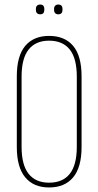

<svg xmlns="http://www.w3.org/2000/svg" viewBox="-20 -819 433 845"><path d="M196 6Q128 6 91 -38.5Q54 -83 54 -172V-483Q54 -573 91 -617Q128 -661 196 -661Q265 -661 302 -617Q339 -573 339 -483V-172Q339 -83 302 -38.5Q265 6 196 6ZM196 -15Q256 -15 287 -54Q318 -93 318 -173V-482Q318 -562 287 -601Q256 -640 196 -640Q137 -640 106 -601Q75 -562 75 -482V-173Q75 -93 106 -54Q137 -15 196 -15ZM157 -756Q148 -756 143 -761Q138 -766 138 -775V-781Q138 -789 143 -794Q148 -799 157 -799Q166 -799 170.5 -794Q175 -789 175 -781V-775Q175 -766 170.5 -761Q166 -756 157 -756ZM236 -756Q228 -756 223 -761Q218 -766 218 -775V-781Q218 -789 223 -794Q228 -799 236 -799Q246 -799 250.5 -794Q255 -789 255 -781V-775Q255 -766 250.5 -761Q246 -756 236 -756Z"/></svg>

Font: Sofia Sans Extra Condensed Thin
Style: Regular
Weight: 250
Version: Version 4.100